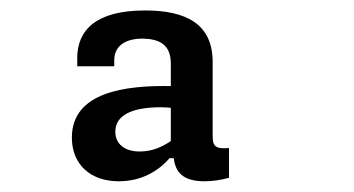

<svg xmlns="http://www.w3.org/2000/svg" viewBox="-20 -794 660 358"><path d="M250.5 -774.5C159 -774.5 124 -738 124 -685.5V-670.5H193V-682C193.5 -711 217 -722 246 -722C277 -721.5 298.5 -711 298.5 -675.5V-633.5C215 -635 114 -623 114 -537.5C114 -487 149 -456 201.5 -456C243 -456 275 -474.5 296 -499H304C307 -474 320 -456 361 -456C375 -456 391 -458 407 -462.5V-518C382.5 -516 376.5 -520.5 376.5 -540V-678.5C376.5 -749 327.5 -774.5 250.5 -774.5ZM195 -548.5C195 -578.5 225 -594 279.5 -594C285.5 -594 292 -593.5 298.5 -593V-531C281 -519 262 -511.5 240.5 -511.5C212.5 -511.5 195 -525.5 195 -548.5Z"/></svg>

Font: Monaspace Argon Medium
Style: Regular
Weight: 500
Designer: Riley Cran & the Lettermatic Team
Foundry: Lettermatic
Version: Version 1.000 (Monaspace Argon)